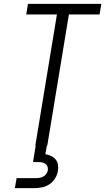

<svg xmlns="http://www.w3.org/2000/svg" viewBox="-20 -755 545 995"><path d="M163 0 275 -680H116L125 -735H505L496 -680H337L225 0ZM57 220 66 168H166Q176 168 185.5 166.5Q195 165 204.5 160Q214 155 220 146Q226 137 228 127Q229 117 226 108Q223 99 215.5 94Q208 89 199 87Q190 85 180 85H151L165 0H223L215 44Q231 47 245 53.5Q259 60 268.5 71.5Q278 83 280.5 99Q283 115 280 131Q277 151 265.5 169.5Q254 188 236 200Q218 212 197.5 216Q177 220 157 220Z"/></svg>

Font: Iosevka Light
Style: Italic
Weight: 300
Italic angle: -9°
Monospace: yes
Designer: Belleve Invis
Foundry: Belleve Invis
Version: Version 32.5.0; ttfautohint (v1.8.4)